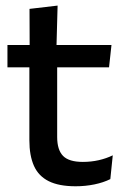

<svg xmlns="http://www.w3.org/2000/svg" viewBox="-20 -640 436 670"><path d="M244 10Q185.5 10 150 -7.8Q114.5 -25.5 98.5 -61.2Q82.5 -97 82.5 -150.5V-449.5H179.5V-162Q179.5 -117 200 -96Q220.5 -75 269 -75Q298 -75 324.5 -81Q351 -87 373.5 -98L365 -15Q341 -3 309.5 3.5Q278 10 244 10ZM6 -405V-483H369L360.5 -405ZM83.5 -474.5 83 -609 181 -620.5 177 -474.5Z"/></svg>

Font: Anek Tamil Medium
Style: Regular
Weight: 500
Designer: Aadarsh Rajan (Tamil), Yesha Goshar (Latin)
Foundry: Ek Type
Version: Version 1.003